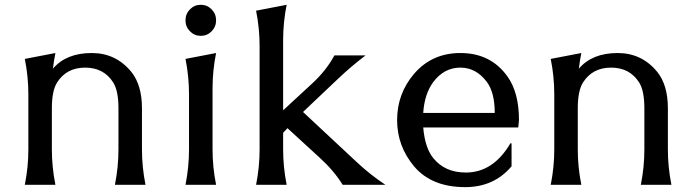

<svg xmlns="http://www.w3.org/2000/svg" viewBox="-20 -767 2890 797"><path d="M83 0Q97.7 -73.2 97.7 -146.5V-376Q97.7 -449.2 83 -522.5L210 -546.9Q203.6 -514.6 199.7 -481.9Q254.9 -546.9 360.8 -546.9Q461.4 -546.9 525.4 -468.3Q569.3 -413.6 569.3 -317.4V-146.5Q569.3 -73.2 584 0H457Q471.7 -73.2 471.7 -146.5V-317.4Q471.7 -390.1 450.2 -424.3Q411.1 -486.3 333.5 -486.3Q255.9 -486.3 216.8 -424.3Q195.3 -390.1 195.3 -317.4V-146.5Q195.3 -73.2 210 0Z M750 0Q764.6 -73.2 764.6 -146.5V-376Q764.6 -449.2 750 -522.5L877 -546.9Q862.3 -473.6 862.3 -400.4V-146.5Q862.3 -73.2 877 0ZM768.6 -637Q750 -655.8 750 -682.6Q750 -709.5 768.6 -728.3Q787.1 -747.1 813.5 -747.1Q839.8 -747.1 858.4 -728.3Q877 -709.5 877 -682.6Q877 -655.8 858.4 -637Q839.8 -618.2 813.5 -618.2Q787.1 -618.2 768.6 -637Z M1043 0Q1057.6 -73.2 1057.6 -146.5V-576.2Q1057.6 -649.4 1043 -722.7L1169.9 -747.1Q1155.3 -674.3 1155.3 -600.6V-309.1L1276.9 -421.4Q1334 -474.1 1368.2 -537.1H1497.6Q1439 -492.7 1385.3 -441.9L1237.8 -302.2L1463.9 -91.3Q1518.6 -40.5 1579.6 0H1402.3Q1366.2 -58.6 1307.1 -112.3L1173.3 -234.9L1155.3 -215.8V-146.5Q1155.3 -73.2 1169.9 0Z M2103.5 -171.9V-76.7Q2030.3 9.8 1911.1 9.8Q1771.5 9.8 1698.7 -76.7Q1628.4 -160.6 1628.4 -268.6Q1628.4 -377.9 1698.7 -460.4Q1772.9 -546.9 1891.1 -546.9Q2017.1 -546.9 2086.4 -449.7Q2134.3 -382.8 2134.3 -268.6L2131.3 -237.8H1736.8Q1744.1 -152.8 1778.8 -110.4Q1827.1 -50.8 1913.6 -50.8Q2027.3 -50.8 2098.6 -171.9ZM1736.8 -298.3H2033.7Q2033.7 -382.8 2001 -426.8Q1956.5 -486.3 1891.1 -486.3Q1823.7 -486.3 1778.8 -426.8Q1742.2 -377.9 1736.8 -298.3Z M2266.1 0Q2280.8 -73.2 2280.8 -146.5V-376Q2280.8 -449.2 2266.1 -522.5L2393.1 -546.9Q2386.7 -514.6 2382.8 -481.9Q2438 -546.9 2543.9 -546.9Q2644.5 -546.9 2708.5 -468.3Q2752.4 -413.6 2752.4 -317.4V-146.5Q2752.4 -73.2 2767.1 0H2640.1Q2654.8 -73.2 2654.8 -146.5V-317.4Q2654.8 -390.1 2633.3 -424.3Q2594.2 -486.3 2516.6 -486.3Q2439 -486.3 2399.9 -424.3Q2378.4 -390.1 2378.4 -317.4V-146.5Q2378.4 -73.2 2393.1 0Z"/></svg>

Font: Classica
Style: Book
Weight: 400
Version: Version 1.001